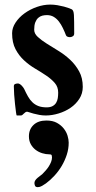

<svg xmlns="http://www.w3.org/2000/svg" viewBox="-20 -480 410 820"><path d="M96.2 -2.9Q91.8 -2.9 88.4 -0.5Q85 2 81.8 5.1Q78.6 8.3 75.7 10.7Q72.8 13.2 68.8 13.2H51.3Q50.3 13.2 48.3 -1Q46.4 -15.1 44.2 -34.9Q42 -54.7 40.5 -75.9Q39.1 -97.2 39.1 -111.3Q39.1 -119.1 44.7 -121.3Q50.3 -123.5 56.6 -123.5Q60.1 -123.5 64.2 -121.1Q68.4 -118.7 72 -115Q75.7 -111.3 78.6 -107.4Q81.5 -103.5 83 -100.6Q91.3 -82.5 99.6 -67.9Q107.9 -53.2 118.7 -43Q129.4 -32.7 144 -27.1Q158.7 -21.5 179.2 -21.5Q194.8 -21.5 204.6 -26.9Q214.4 -32.2 219.7 -41Q225.1 -49.8 226.8 -61Q228.5 -72.3 228.5 -84.5Q228.5 -108.9 213.9 -125.7Q199.2 -142.6 177.5 -157.2Q155.8 -171.9 130.1 -187Q104.5 -202.1 82.8 -222.2Q61 -242.2 46.4 -269.8Q31.7 -297.4 31.7 -337.9Q31.7 -361.3 46.4 -383.5Q61 -405.8 84.5 -422.9Q107.9 -439.9 137 -450.2Q166 -460.4 194.8 -460.4Q210 -460.4 225.3 -457.8Q240.7 -455.1 253.7 -451.7Q266.6 -448.2 275.6 -444.8Q284.7 -441.4 287.1 -439.9Q290.5 -437.5 292.7 -432.4Q294.9 -427.2 295.7 -416Q296.4 -404.8 296.6 -386Q296.9 -367.2 296.9 -336.9Q296.9 -328.6 290.8 -325Q284.7 -321.3 278.8 -321.3Q273.4 -321.3 268.3 -323.2Q263.2 -325.2 261.7 -329.6Q255.9 -344.7 248.5 -360.1Q241.2 -375.5 231.7 -387.9Q222.2 -400.4 209.5 -408Q196.8 -415.5 180.2 -415.5Q170.4 -415.5 160.6 -413.1Q150.9 -410.6 143.1 -403.6Q135.3 -396.5 130.6 -384.3Q126 -372.1 126 -353Q126 -336.4 141.4 -322.3Q156.7 -308.1 179.7 -293.7Q202.6 -279.3 229.7 -262.7Q256.8 -246.1 279.8 -224.6Q302.7 -203.1 318.1 -175Q333.5 -147 333.5 -108.9Q333.5 -80.6 318.8 -57.9Q304.2 -35.2 281.2 -19.5Q258.3 -3.9 230.2 4.6Q202.1 13.2 175.3 13.2Q161.6 13.2 147.9 10.7Q134.3 8.3 123 5.1Q111.8 2 104.5 -0.5Q97.2 -2.9 96.2 -2.9ZM141.6 319.3Q131.8 319.3 129.4 313Q127 306.6 127 301.3Q127.4 294.9 131.1 289.6Q134.8 284.2 140.1 279.8Q145.5 275.4 151.1 271.2Q156.7 267.1 161.1 263.2Q168 256.3 175.3 248Q182.6 239.7 188.5 230.5Q194.3 221.2 198.2 211.4Q202.1 201.7 202.1 191.9Q202.1 188 200.9 183.6Q199.7 179.2 191.4 179.2Q175.8 179.2 160.2 174.3Q144.5 169.4 131.8 159.7Q119.1 149.9 111.3 135.5Q103.5 121.1 103.5 102.1Q103.5 72.3 123.3 53.5Q143.1 34.7 178.2 34.7Q205.1 34.7 223.1 44.7Q241.2 54.7 252.4 69.1Q263.7 83.5 268.6 99.9Q273.4 116.2 273.4 129.4Q273.4 155.8 265.1 181.2Q256.8 206.5 243.4 229Q230 251.5 212.4 270.5Q194.8 289.6 176.3 303.2Q168.9 308.6 159.4 314Q149.9 319.3 141.6 319.3Z"/></svg>

Font: Cardo
Style: Bold
Weight: 700
Designer: David J. Perry
Foundry: David J. Perry
Version: Version 1.0011